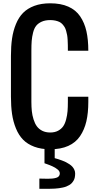

<svg xmlns="http://www.w3.org/2000/svg" viewBox="-20 -904 581 1174"><path d="M314.5 63Q326.7 66.4 336.2 69.3Q345.7 72.3 359.4 77.4Q373 82.5 383.3 87.6Q393.6 92.8 404.8 100.3Q416 107.9 423.1 116Q430.2 124 434.8 134.5Q439.5 145 439.5 156.7Q439.5 169.4 437.3 180.7Q435.1 191.9 429.9 200.4Q424.8 209 418.5 215.8Q412.1 222.7 403.1 227.8Q394 232.9 385 236.6Q376 240.2 363.8 242.7Q351.6 245.1 340.6 246.8Q329.6 248.5 315.2 249.3Q300.8 250 289.3 250.2Q277.8 250.5 262.7 250.5H220.7V188Q228 188 246.1 188.5Q264.2 189 273.4 189Q289.6 189 301 187.7Q312.5 186.5 323.5 183.3Q334.5 180.2 340.1 173.3Q345.7 166.5 345.7 156.7Q345.7 149.9 342.3 143.6Q338.9 137.2 331.5 131.6Q324.2 126 317.4 121.6Q310.5 117.2 299.8 112.5Q289.1 107.9 282.5 105.2Q275.9 102.5 265.4 98.9Q254.9 95.2 252 94.2V0.5H314.5ZM520 -281.2Q520 -213.4 508.1 -162.1Q496.1 -110.8 469.5 -71.5Q442.9 -32.2 397.2 -11.7Q351.6 8.8 287.1 8.8Q231.9 8.8 189.9 -6.8Q147.9 -22.5 121.1 -50Q94.2 -77.6 77.4 -118.9Q60.5 -160.2 53.7 -207Q46.9 -253.9 46.9 -313V-562.5Q46.9 -621.6 53.7 -668.5Q60.5 -715.3 77.4 -756.6Q94.2 -797.9 121.1 -825.2Q147.9 -852.5 189.9 -868.2Q231.9 -883.8 287.1 -883.8Q351.6 -883.8 397.5 -863.5Q443.4 -843.3 470 -804.2Q496.6 -765.1 508.3 -713.6Q520 -662.1 520 -593.8H395Q395 -614.7 394.8 -628.4Q394.5 -642.1 393.6 -660.2Q392.6 -678.2 390.4 -689.9Q388.2 -701.7 384.3 -715.6Q380.4 -729.5 375 -738.3Q369.6 -747.1 361.6 -756.1Q353.5 -765.1 343 -770Q332.5 -774.9 318.4 -778.1Q304.2 -781.2 287.1 -781.2Q256.8 -781.2 235.1 -771.5Q213.4 -761.7 201.2 -746.3Q189 -731 182.4 -705.1Q175.8 -679.2 173.8 -654.5Q171.9 -629.9 171.9 -593.8V-281.2Q171.9 -250 174.6 -224.6Q177.2 -199.2 185.1 -174.1Q192.9 -148.9 205.3 -131.8Q217.8 -114.7 238.5 -104.2Q259.3 -93.8 287.1 -93.8Q314.9 -93.8 335 -104.5Q355 -115.2 366.5 -131.8Q377.9 -148.4 384.5 -174.3Q391.1 -200.2 393.1 -224.6Q395 -249 395 -281.2V-312.5H520Z"/></svg>

Font: Oswald
Style: Stencbab
Weight: 400
Designer: Mathieu Le Lay
Foundry: Mathieu Le Lay
Version: Version 1.000